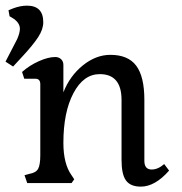

<svg xmlns="http://www.w3.org/2000/svg" viewBox="-52 -658 654 690"><path d="M30.3 -457Q67.4 -497.1 85.4 -524.9Q103.5 -552.7 103.5 -578.1Q103.5 -637.7 44.9 -637.7Q21.5 -637.7 -4.9 -627.9L-21.5 -621.1L-17.6 -599.6L0 -588.9Q19.5 -573.2 19.5 -554.7Q19.5 -540 9.8 -517.6L-32.2 -436.5L-4.9 -418.9ZM555.7 -44.9 538.1 -68.4Q515.6 -48.8 493.2 -48.8Q466.8 -48.8 466.8 -80.1V-298.8Q466.8 -382.8 437.5 -421.9Q408.2 -460.9 344.7 -460.9Q293 -460.9 246.1 -423.3Q199.2 -385.7 175.8 -326.2V-424.8Q175.8 -437.5 167.5 -445.3Q159.2 -453.1 146.5 -453.1Q121.1 -453.1 87.4 -438Q53.7 -422.9 27.3 -399.4L35.2 -375H75.2Q92.8 -375 92.8 -355.5V-100.6Q92.8 -65.4 85 -51.3Q77.1 -37.1 53.7 -33.2L36.1 -28.3L45.9 0H205.1L214.8 -13.7L205.1 -28.3Q175.8 -69.3 175.8 -144.5Q175.8 -254.9 211.9 -323.2Q248 -391.6 306.6 -391.6Q384.8 -391.6 384.8 -298.8V-83Q384.8 -31.2 400.9 -9.3Q417 12.7 454.1 12.7Q504.9 12.7 555.7 -44.9Z"/></svg>

Font: Kurale
Style: Regular
Weight: 400
Version: 1.0; ttfautohint (v1.3)